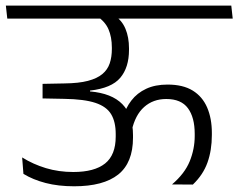

<svg xmlns="http://www.w3.org/2000/svg" viewBox="-42 -650 834 672"><path d="M449 -585H772.5L767.5 -630.5H444.5ZM560 -4.5 633 -4Q669 -38.5 684.2 -81.2Q699.5 -124 699.5 -177.5V-185Q699.5 -235.5 683 -273.8Q666.5 -312 632.5 -333Q598.5 -354 544.5 -354Q501 -354 469.5 -339.2Q438 -324.5 417.8 -298.2Q397.5 -272 388 -237.5L419 -192.5Q431 -247.5 462.5 -275.5Q494 -303.5 540 -303.5Q592 -303.5 615.8 -271.2Q639.5 -239 639.5 -181.5V-174Q639.5 -128.5 622 -85.5Q604.5 -42.5 560 -4.5ZM-16.5 -585H509L504 -630.5H-21.5ZM359 -595.5H294.5Q325.5 -575.5 337.5 -548Q349.5 -520.5 349.5 -483.5V-478.5Q349.5 -450.5 342 -428.2Q334.5 -406 316.2 -390.8Q298 -375.5 265.8 -367Q233.5 -358.5 183 -358L107 -356.5V-305.5L183 -304Q252.5 -303 291.8 -290Q331 -277 347 -250.2Q363 -223.5 363 -181V-172Q363 -107.5 325.8 -77.8Q288.5 -48 214.5 -48Q163.5 -48 118.8 -61.5Q74 -75 35.5 -99L40 -41.5Q73.5 -21 117.8 -9.5Q162 2 217.5 2Q320 2 371.8 -39.2Q423.5 -80.5 423.5 -168V-177Q423.5 -247.5 386.2 -285.5Q349 -323.5 273 -330V-333Q348.5 -341.5 379 -377.8Q409.5 -414 409.5 -475.5V-481Q409.5 -519.5 397.2 -549Q385 -578.5 359 -595.5Z"/></svg>

Font: Anek Devanagari Light
Style: Regular
Weight: 300
Designer: Kailash Malviya (Devanagari) & Yesha Goshar (Latin)
Foundry: Ek Type
Version: Version 1.003